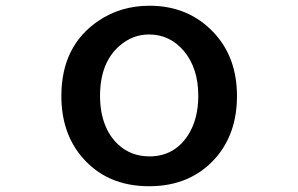

<svg xmlns="http://www.w3.org/2000/svg" viewBox="-20 -604 1040 669"><path d="M501 -584Q635.3 -584 722.7 -492.7Q805.7 -406.2 805.7 -269.5Q805.7 -138.7 731.4 -53.7Q644.5 44.9 499.5 44.9Q350.1 44.9 263.2 -59.6Q193.8 -143.6 193.8 -269.5Q193.8 -444.8 324.2 -532.2Q401.4 -584 501 -584ZM499 -483.9Q441.9 -483.9 396.5 -444.3Q328.6 -385.7 328.6 -269.5Q328.6 -214.8 345.2 -170.9Q361.3 -128.9 391.1 -101.1Q436 -59.1 500.5 -59.1Q585.9 -59.1 633.8 -130.9Q670.9 -187 670.9 -270Q670.9 -366.2 621.1 -425.8Q572.3 -483.9 499 -483.9Z"/></svg>

Font: FORM UDPGothic
Style: Bold
Weight: 700
Foundry: Pronama LLC
Version: Version 1.051